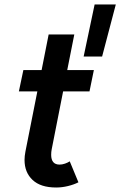

<svg xmlns="http://www.w3.org/2000/svg" viewBox="-20 -836 540 863"><path d="M90.3 -117.2Q90.3 -133.8 94.2 -154.3L147.9 -425.3H64.9L85 -521H167L198.7 -681.2H314L282.2 -521H401.9L382.3 -425.3H263.7L212.4 -165Q210 -153.3 210 -140.1Q210 -118.2 219.5 -107.2Q229 -96.2 247.6 -96.2Q259.8 -96.2 272.2 -100.6Q284.7 -105 293.5 -110.8L332.5 -16.6Q312.5 -6.3 285.6 0.2Q258.8 6.8 232.4 6.8Q162.6 6.8 126.5 -27.1Q90.3 -61 90.3 -117.2ZM405.3 -815.9H500.5L439 -582H356Z"/></svg>

Font: Reddit Sans Vanilla SemiBold
Style: Italic
Weight: 600
Italic angle: -11.25°
Designer: Stephen Hutchings
Version: Version 1.013